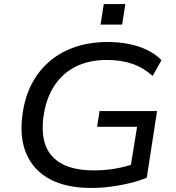

<svg xmlns="http://www.w3.org/2000/svg" viewBox="-20 -922 874 951"><path d="M432 9Q309 9 228 -34Q147 -77 111.5 -158Q76 -239 91 -352Q102 -438 136.5 -505Q171 -572 226.5 -619Q282 -666 354.5 -690Q427 -714 514 -714Q572 -714 621.5 -703.5Q671 -693 711.5 -673Q752 -653 780 -624L736 -546Q690 -587 635 -606Q580 -625 509 -625Q421 -625 355 -592Q289 -559 248 -495.5Q207 -432 195 -342Q178 -210 242 -144Q306 -78 444 -78Q500 -78 552 -87Q604 -96 650 -113L623 -72L659 -294H461L473 -372H758L707 -42Q672 -27 626 -15.5Q580 -4 529.5 2.5Q479 9 432 9ZM478 -800 494 -902H601L585 -800Z"/></svg>

Font: Nunito Sans 10pt SemiExpanded Medium
Style: Italic
Weight: 500
Width: 6
Italic angle: -9°
Designer: Vernon Adams
Foundry: Vernon Adams
Version: Version 3.101;gftools[0.9.27]